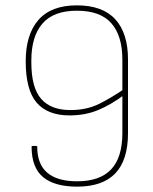

<svg xmlns="http://www.w3.org/2000/svg" viewBox="-20 -686 573 717"><path d="M268 11Q184 11 141 -24.5Q98 -60 98 -138Q98 -141 102 -141H116Q119 -141 119 -138Q119 -73 156.5 -41Q194 -9 268 -9Q353 -9 395 -53.5Q437 -98 437 -190V-463Q437 -552 396 -599Q355 -646 267 -646Q180 -646 138.5 -598Q97 -550 97 -460V-453Q97 -359 133.5 -317Q170 -275 243 -275Q304 -275 351 -298.5Q398 -322 447 -356V-334Q395 -295 346.5 -275Q298 -255 240 -255Q158 -255 117 -302.5Q76 -350 76 -457Q76 -557 123.5 -611.5Q171 -666 267 -666Q363 -666 410.5 -614Q458 -562 458 -464V-189Q458 -88 410.5 -38.5Q363 11 268 11Z"/></svg>

Font: Sofia Sans Semi Condensed Thin
Style: Regular
Weight: 250
Version: Version 4.100